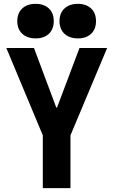

<svg xmlns="http://www.w3.org/2000/svg" viewBox="-20 -980 590 1000"><path d="M203 0V-275L13 -730H157L273 -420H277L394 -730H538L347 -275V0ZM166 -780Q122 -780 96 -804Q70 -828 70 -870Q70 -912 96 -936Q122 -960 165 -960Q209 -960 234.5 -936Q260 -912 260 -870Q260 -828 234.5 -804Q209 -780 166 -780ZM386 -780Q342 -780 316 -804Q290 -828 290 -870Q290 -912 316 -936Q342 -960 385 -960Q429 -960 454.5 -936Q480 -912 480 -870Q480 -828 454.5 -804Q429 -780 386 -780Z"/></svg>

Font: M PLUS Code Latin SemiExpanded
Style: Bold
Weight: 700
Width: 6
Designer: Coji Morishita
Foundry: UNDERFOREST DESIGN
Version: Version 1.002; ttfautohint (v1.8.3)